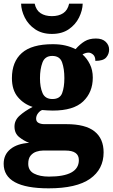

<svg xmlns="http://www.w3.org/2000/svg" viewBox="-27 -791 616 1047"><path d="M238 236Q-7 236 -7 102Q-7 52 30 22Q67 -8 132 -12Q103 -23 77.5 -43.5Q52 -64 52 -101Q52 -135 79.5 -160Q107 -185 151 -208Q103 -223 70.5 -261.5Q38 -300 38 -365Q38 -454 92 -502Q146 -550 261 -550Q299 -550 329 -543Q359 -536 385 -523Q410 -551 435 -566Q460 -581 496 -581Q531 -581 549.5 -563Q568 -545 568 -521Q568 -496 552 -477.5Q536 -459 493 -459Q493 -483 480.5 -493.5Q468 -504 456 -504Q447 -504 438 -501Q429 -498 423 -494Q447 -473 463 -441Q479 -409 479 -368Q479 -288 426.5 -238Q374 -188 261 -188Q250 -188 231 -189Q212 -190 203 -191Q191 -187 180.5 -173.5Q170 -160 170 -144Q170 -128 183 -121Q196 -114 215 -114H335Q439 -114 488.5 -74.5Q538 -35 538 40Q538 132 464 184Q390 236 238 236ZM259 -251Q300 -251 312 -283.5Q324 -316 324 -365Q324 -416 311.5 -451Q299 -486 258 -486Q218 -486 204.5 -450Q191 -414 191 -364Q191 -316 205 -283.5Q219 -251 259 -251ZM240 172Q403 172 403 82Q403 30 330 30H207Q190 30 171.5 36Q153 42 140 57.5Q127 73 127 102Q127 139 158.5 155.5Q190 172 240 172ZM256 -606Q202 -606 164.5 -631.5Q127 -657 108 -695.5Q89 -734 88 -771H162Q170 -735 194.5 -719Q219 -703 256 -703Q293 -703 317.5 -719Q342 -735 350 -771H424Q423 -734 404 -695.5Q385 -657 348 -631.5Q311 -606 256 -606Z"/></svg>

Font: Noto Serif Tamil ExtraBold
Style: Italic
Weight: 800
Italic angle: -12°
Designer: Indian Type Foundry, Tom Grace, and the Monotype Design Team
Foundry: Monotype Imaging Inc.
Version: Version 2.003; ttfautohint (v1.8.4.7-5d5b)